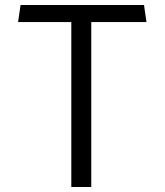

<svg xmlns="http://www.w3.org/2000/svg" viewBox="-20 -750 660 770"><path d="M346 0V-661.5H567.5L557.5 -730H62.5L52.5 -661.5H266V0Z"/></svg>

Font: Monaspace Argon Light
Style: Regular
Weight: 300
Designer: Riley Cran & the Lettermatic Team
Foundry: Lettermatic
Version: Version 1.000 (Monaspace Argon)